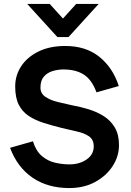

<svg xmlns="http://www.w3.org/2000/svg" viewBox="-20 -943 663 973"><path d="M271 -755 118 -923H232L299 -849L366 -923H480L327 -755ZM331 10Q222 10 145 -42.5Q68 -95 31 -194L147 -227Q162 -178 192 -152.5Q222 -127 259 -118.5Q296 -110 332 -110Q383 -110 419 -135Q455 -160 455 -201Q455 -236 430.5 -252.5Q406 -269 368.5 -277Q331 -285 291 -295Q243 -307 200.5 -320.5Q158 -334 125.5 -355.5Q93 -377 75 -412.5Q57 -448 57 -505Q57 -561 87.5 -607.5Q118 -654 175 -682Q232 -710 311 -710Q415 -710 483.5 -655Q552 -600 582 -507L469 -475Q446 -538 405.5 -564.5Q365 -591 301 -591Q274 -591 247 -583Q220 -575 202.5 -555Q185 -535 185 -499Q185 -469 210.5 -452Q236 -435 273 -426Q310 -417 343 -410Q387 -402 429.5 -389Q472 -376 506.5 -354Q541 -332 562 -296.5Q583 -261 583 -208Q583 -151 551 -101.5Q519 -52 462.5 -21Q406 10 331 10Z"/></svg>

Font: Haskoy Bold
Style: Regular
Weight: 700
Designer: Ertekin Erdin
Foundry: Ertekin Erdin
Version: Version 1.500; ttfautohint (v1.8.3)